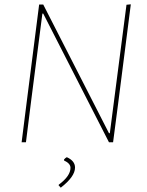

<svg xmlns="http://www.w3.org/2000/svg" viewBox="-20 -658 680 888"><path d="M585 -638 526 -176 503 0H484L180 -595H176L125 -199L100 0H80L104 -190L161 -637H180L484 -42H488L565 -636ZM289 69Q327 86 327 117Q327 159 261 210L251 199L252 196Q306 156 306 118Q306 98 276 84V80Q281 73 289 69Z"/></svg>

Font: Alegreya Sans SC Thin
Style: Italic
Weight: 100
Italic angle: -7°
Designer: Juan Pablo del Peral
Foundry: Huerta Tipografica
Version: Version 2.007